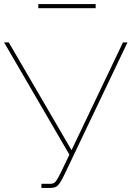

<svg xmlns="http://www.w3.org/2000/svg" viewBox="-20 -917 642 937"><path d="M167 -877V-897H446.8V-877ZM182.1 0V-20H227.1Q242.7 -20 252 -31.5Q261.2 -43 276.9 -75.2L318.8 -162.1L0 -710H22.9L329.1 -184.1L580.1 -710H602.1L293.9 -64Q275.9 -26.9 263.7 -13.4Q251.5 0 228 0Z"/></svg>

Font: Rawline Thin
Style: Regular
Weight: 250
Designer: Matt McInerney, Pablo Impallari, Rodrigo Fuenzalida
Foundry: Matt McInerney, Pablo Impallari, Rodrigo Fuenzalida
Version: Version 4.020;PS 004.020;hotconv 1.0.88;makeotf.lib2.5.64775